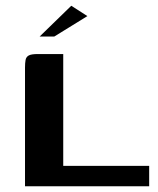

<svg xmlns="http://www.w3.org/2000/svg" viewBox="-20 -648 549 668"><path d="M200 -460V-71H499V0H67V-413Q67 -429 69 -439.5Q71 -450 80 -455Q89 -460 112 -460ZM118 -521 228 -628 284 -592 169 -521Z"/></svg>

Font: Genos SemiBold
Style: Regular
Weight: 600
Designer: Robert E. Leuschke
Foundry: Robert E. Leuschke
Version: Version 1.010